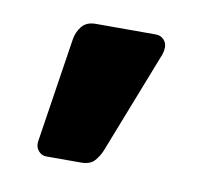

<svg xmlns="http://www.w3.org/2000/svg" viewBox="-42 -207 354 327"><g transform="rotate(10 135.5 -43.5)"><path d="M56 75Q48 75 42.5 68.5Q37 62 38 53L66 -129Q68 -142 76 -152Q84 -162 100 -162H204Q212 -162 217.5 -156.5Q223 -151 223 -143Q223 -137 221 -131L151 48Q147 58 139.5 66.5Q132 75 116 75Z"/></g></svg>

Font: Rubik Light SemiBold
Style: Regular
Weight: 600
Version: Version 2.300;gftools[0.9.30]